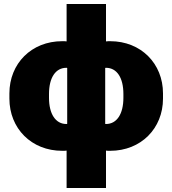

<svg xmlns="http://www.w3.org/2000/svg" viewBox="-20 -740 862 960"><path d="M313 -720V-533C309 -534 299 -534 291 -534C137 -534 27 -422 27 -273V-247C27 -98 137 14 291 14C301 14 307 14 313 13V200H510V13C513 14 523 14 531 14C685 14 795 -98 795 -247V-273C795 -422 685 -534 531 -534C524 -534 517 -534 510 -533V-720ZM225 -270C225 -352 258 -401 312 -401C313 -401 315 -401 316 -400V-121C315 -120 313 -120 312 -120C258 -120 225 -170 225 -251ZM597 -270V-251C597 -170 564 -120 510 -120C509 -120 507 -120 506 -121V-400C507 -401 509 -401 510 -401C564 -401 597 -352 597 -270Z"/></svg>

Font: Fixel Display Black
Style: Regular
Weight: 900
Designer: AlfaBravo + MacPaw
Foundry: Kyrylo Tkachov, Marchela Mozhyna, Serhii Makarenko, Maria Weinstein, Zakhar Kryvoshyya
Version: Version 1.211